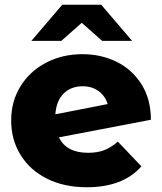

<svg xmlns="http://www.w3.org/2000/svg" viewBox="-20 -779 682 808"><path d="M476 -183 575 -79Q498 9 345 9Q250 9 178 -27Q106 -63 66.5 -127Q27 -191 27 -272Q27 -352 66 -415.5Q105 -479 173.5 -515Q242 -551 327 -551Q406 -551 471.5 -518.5Q537 -486 576 -423.5Q615 -361 615 -275L228 -201Q259 -136 351 -136Q390 -136 418.5 -147Q447 -158 476 -183ZM213 -298 433 -341Q423 -375 395 -395.5Q367 -416 328 -416Q279 -416 248 -385.5Q217 -355 213 -298ZM410 -607 324 -683 238 -607H112L242 -759H406L536 -607Z"/></svg>

Font: Montserrat Alternates ExtraBold
Style: Regular
Weight: 800
Designer: Julieta Ulanovsky
Foundry: Julieta Ulanovsky
Version: Version 7.200